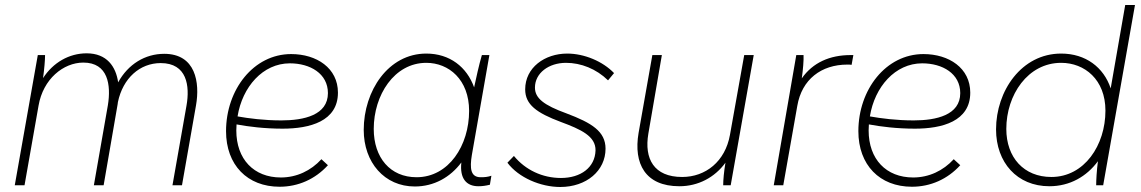

<svg xmlns="http://www.w3.org/2000/svg" viewBox="-20 -740 4558 767"><path d="M39 0H78L134 -318C152 -424 233 -490 313 -490C412 -490 424 -400 411 -320L355 0H394L450 -324L451 -332C471 -428 539 -488 622 -488C727 -488 739 -397 725 -318L669 0H707L763 -319C779 -410 762 -525 636 -525C560 -525 492 -484 452 -411C443 -474 407 -527 326 -527C256 -527 192 -490 152 -428C157 -465 160 -499 160 -520H131Z M1097 6C1171 6 1239 -24 1290 -80L1264 -104C1222 -58 1165 -31 1102 -31C994 -31 924 -104 924 -219L925 -243C973 -234 1037 -226 1109 -226C1217 -226 1330 -255 1330 -370C1330 -468 1245 -524 1143 -524C993 -524 883 -382 883 -216C883 -81 968 6 1097 6ZM929 -275C948 -393 1030 -487 1138 -487C1219 -487 1290 -446 1290 -368C1290 -280 1194 -259 1104 -259C1035 -259 974 -267 929 -275Z M1891 4C1907 4 1920 2 1937 -2L1943 -38C1928 -33 1917 -32 1900 -32C1860 -32 1856 -67 1865 -121L1935 -520H1905C1894 -483 1881 -424 1874 -391C1845 -472 1777 -526 1683 -526C1531 -526 1433 -377 1433 -221C1433 -91 1516 5 1637 5C1714 5 1779 -32 1823 -91C1816 -27 1843 4 1891 4ZM1683 -489C1773 -489 1854 -422 1854 -297C1854 -159 1773 -32 1644 -32C1539 -32 1473 -110 1473 -225C1473 -360 1555 -489 1683 -489Z M2218 7C2323 7 2399 -58 2399 -146C2399 -215 2344 -249 2243 -287C2152 -320 2117 -348 2117 -390C2117 -448 2172 -489 2241 -489C2301 -489 2362 -465 2409 -419L2433 -448C2388 -495 2314 -526 2246 -526C2156 -526 2078 -470 2078 -383C2078 -322 2124 -289 2220 -253C2301 -223 2360 -196 2359 -139C2357 -71 2300 -29 2221 -29C2147 -29 2079 -61 2033 -117L2007 -90C2052 -30 2140 7 2218 7Z M2694 4C2769 4 2835 -31 2878 -90C2872 -54 2869 -21 2869 0H2899L2991 -520H2953L2896 -201C2877 -95 2799 -33 2705 -33C2592 -33 2553 -106 2570 -206L2624 -520H2586L2531 -209C2510 -86 2558 4 2694 4Z M3071 0H3109L3165 -317C3183 -423 3261 -482 3365 -482C3371 -482 3377 -482 3382 -481L3389 -520H3378C3295 -520 3227 -490 3183 -427C3188 -463 3191 -499 3190 -520H3161Z M3623 6C3697 6 3765 -24 3816 -80L3790 -104C3748 -58 3691 -31 3628 -31C3520 -31 3450 -104 3450 -219L3451 -243C3499 -234 3563 -226 3635 -226C3743 -226 3856 -255 3856 -370C3856 -468 3771 -524 3669 -524C3519 -524 3409 -382 3409 -216C3409 -81 3494 6 3623 6ZM3455 -275C3474 -393 3556 -487 3664 -487C3745 -487 3816 -446 3816 -368C3816 -280 3720 -259 3630 -259C3561 -259 3500 -267 3455 -275Z M4359 0H4387L4514 -720H4475L4417 -387C4389 -471 4317 -526 4219 -526C4061 -526 3959 -377 3959 -223C3959 -91 4043 4 4172 4C4254 4 4321 -35 4366 -96C4361 -58 4359 -20 4359 0ZM4219 -489C4313 -489 4396 -422 4396 -298C4396 -160 4312 -33 4180 -33C4070 -33 4000 -111 4000 -225C4000 -361 4086 -489 4219 -489Z"/></svg>

Font: Fixel Text 20240404 ExtraLight
Style: Italic
Weight: 200
Width: 4
Italic angle: -10°
Designer: AlfaBravo + MacPaw
Foundry: Kyrylo Tkachov, Marchela Mozhyna, Serhii Makarenko, Maria Weinstein, Zakhar Kryvoshyya
Version: Version 1.211;Glyphs 3.2 (3225)